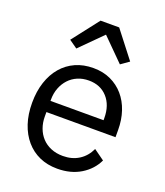

<svg xmlns="http://www.w3.org/2000/svg" viewBox="-142 -861 833 969"><g transform="rotate(20 274.5 -376.5)"><path d="M279 12Q226 12 183.5 -7Q141 -26 110.5 -61.5Q80 -97 63.5 -146.5Q47 -196 47 -258Q47 -319 63.5 -369Q80 -419 110.5 -454.5Q141 -490 183.5 -509Q226 -528 279 -528Q331 -528 372 -509Q413 -490 442 -456.5Q471 -423 486.5 -377Q502 -331 502 -276V-238H131V-214Q131 -181 141.5 -152.5Q152 -124 171.5 -103Q191 -82 219.5 -70Q248 -58 284 -58Q333 -58 369.5 -81Q406 -104 426 -147L483 -106Q458 -53 405 -20.5Q352 12 279 12ZM279 -461Q246 -461 219 -449.5Q192 -438 172.5 -417Q153 -396 142 -367.5Q131 -339 131 -305V-298H416V-309Q416 -378 378.5 -419.5Q341 -461 279 -461ZM330 -765 441 -622 397 -591 280 -708 163 -591 119 -622 230 -765Z"/></g></svg>

Font: IBM Plex Sans Thai
Style: Regular
Weight: 400
Designer: Mike Abbink, Paul van der Laan, Pieter van Rosmalen, Ben Mitchell, Mark Frömberg
Foundry: Bold Monday
Version: Version 1.1